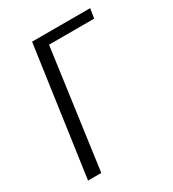

<svg xmlns="http://www.w3.org/2000/svg" viewBox="-130 -568 576 641"><g transform="rotate(-30 158.0 -247.5)"><path d="M22 0 92 -495H316L310 -458H136L73 0Z"/></g></svg>

Font: Alumni Sans Light
Style: Italic
Weight: 300
Italic angle: -8°
Version: Version 1.016